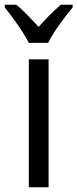

<svg xmlns="http://www.w3.org/2000/svg" viewBox="-50 -786 325 806"><path d="M71 -606H152C174 -652 222 -715 255 -755V-766H205C170 -735 146 -711 112 -673C81 -707 47 -743 19 -766H-30V-755C5 -711 49 -650 71 -606ZM154 0V-537H71V0Z"/></svg>

Font: Noto Sans Condensed
Style: Regular
Weight: 400
Width: 3
Designer: Monotype Design Team
Foundry: Monotype Imaging Inc.
Version: Version 2.013